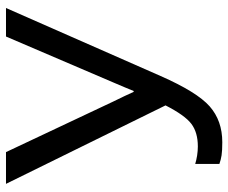

<svg xmlns="http://www.w3.org/2000/svg" viewBox="-81 -670 766 644"><g transform="rotate(-90 302.0 -348.0)"><path d="M74.2 -76.2V4.9Q87.9 9.8 103 12.2Q118.2 14.6 147 14.6Q219.2 14.6 267.3 -27.8Q315.4 -70.3 369.1 -192.4L597.2 -710.9H501.5L347.7 -351.6Q336.4 -325.7 331.3 -313Q326.2 -300.3 318.8 -282.7H315.9Q308.1 -300.3 301.8 -313.2Q295.4 -326.2 283.2 -351.6L113.8 -710.9H7.3L270.5 -175.8Q237.3 -110.8 208.5 -89.1Q179.7 -67.4 132.8 -67.4Q118.2 -67.4 102.5 -69.8Q86.9 -72.3 74.2 -76.2Z"/></g></svg>

Font: Roboto Flex
Style: Regular
Weight: 400
Designer: Berlow after Robertson
Foundry: Google
Version: Version 3.200;gftools[0.9.32]